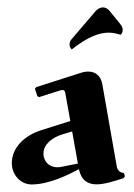

<svg xmlns="http://www.w3.org/2000/svg" viewBox="-20 -487 358 512"><path d="M171.4 -355.2C215.8 -390.6 246.8 -399.9 269.8 -399.9C282.5 -399.9 292.5 -397 301.3 -394.3C304.7 -397 307.1 -400.1 307.1 -408.2C307.1 -413.1 304.7 -418 301.3 -422.1L271.7 -458.5C266.8 -464.4 260.5 -467.3 254.4 -467.3C247.6 -467.3 240.5 -463.6 235.1 -457.5L171.4 -383.1C167.5 -379.2 165.5 -374 165.5 -369.1C165.5 -364.3 166.5 -359.9 171.4 -355.2ZM167.5 -164.3 90.8 -140.1C45.4 -126 11.5 -93.3 11.5 -52C11.5 -20.5 35.2 4.9 64.5 4.9C112.1 4.9 166.3 -22.9 190.4 -35.9C197 -5.4 214.8 4.6 237.5 4.6C258.5 4.6 284.7 -3.9 308.8 -11.7L313.2 -16.6L310.3 -25.9C301.3 -25.9 293.2 -32 291.3 -43.5L252.9 -262.2C249 -284.2 235.4 -296.1 215.3 -296.1C209.5 -296.1 203.6 -295.4 194.6 -292.5L76.4 -254.6L73.2 -249.8L79.6 -230.5L84.2 -228L141.1 -246.1C143.6 -246.8 145.5 -247.1 146.5 -247.1C150.1 -247.1 153.1 -244.4 153.8 -240.5ZM172.4 -136.5 187.7 -50.8 143.3 -42C139.6 -41.3 136.2 -41 132.8 -41C109.6 -41 95.9 -57.9 95.9 -77.6C95.9 -101.3 117.7 -119.6 145.5 -128.4Z"/></svg>

Font: RisaltypS01
Style: Medium
Weight: 500
Italic angle: -9°
Designer: gluk
Foundry: gluk
Version: Version 0.24